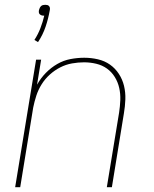

<svg xmlns="http://www.w3.org/2000/svg" viewBox="-20 -778 640 798"><path d="M138 -603 123 -612Q138 -635 148 -661Q158 -687 164 -713Q163 -713 162.5 -713Q162 -713 161 -713Q156 -713 152 -714.5Q148 -716 145 -719Q142 -722 141.5 -726.5Q141 -731 142 -736Q143 -740 145 -744.5Q147 -749 150.5 -752.5Q154 -756 159 -757Q164 -758 168 -758Q173 -758 177 -757Q181 -756 184 -752.5Q187 -749 187.5 -744.5Q188 -740 187 -736Q181 -701 169.5 -667Q158 -633 138 -603ZM43 0 130 -530H151L134 -426Q149 -453 170.5 -475Q192 -497 218 -512Q244 -527 273 -532.5Q302 -538 330 -538Q359 -538 387 -531.5Q415 -525 437 -509.5Q459 -494 474 -471Q489 -448 495.5 -421Q502 -394 501 -365Q500 -336 495 -307L445 0H424L475 -310Q479 -336 480 -362Q481 -388 475.5 -412.5Q470 -437 457 -458Q444 -479 424.5 -493Q405 -507 380 -513Q355 -519 329 -519Q305 -519 279.5 -514.5Q254 -510 230.5 -498Q207 -486 187 -468Q167 -450 153 -427.5Q139 -405 131 -380.5Q123 -356 118 -331L64 0Z"/></svg>

Font: Iosevka Curly Thin Extended
Style: Italic
Weight: 100
Width: 7
Italic angle: -9°
Monospace: yes
Designer: Belleve Invis
Foundry: Belleve Invis
Version: Version 11.1.0; ttfautohint (v1.8.3)